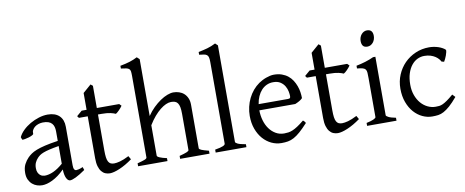

<svg xmlns="http://www.w3.org/2000/svg" viewBox="-66 -1047 3273 1351"><g transform="rotate(-10 1570.0 -371.5)"><path d="M171.9 -48.8Q201.2 -48.8 234.1 -63.7Q267.1 -78.6 304.2 -110.8V-237.3Q263.2 -230.5 236.6 -224.1Q210 -217.8 192.9 -211.2Q175.8 -204.6 165.5 -197.3Q155.3 -189.9 147.5 -181.6Q134.8 -168.5 127 -151.6Q119.1 -134.8 119.1 -111.8Q119.1 -92.3 125 -80.1Q130.9 -67.9 139.2 -60.8Q147.5 -53.7 156.5 -51.3Q165.5 -48.8 171.9 -48.8ZM452.1 -40Q410.6 -11.2 383.5 1.7Q356.4 14.6 342.8 14.6Q326.7 14.6 315.9 -7.8Q305.2 -30.3 304.2 -69.8Q282.2 -47.9 260.3 -31.7Q238.3 -15.6 217.3 -5.4Q196.3 4.9 177.5 9.8Q158.7 14.6 143.1 14.6Q125.5 14.6 106.9 8.8Q88.4 2.9 73.5 -9.8Q58.6 -22.5 48.8 -42.5Q39.1 -62.5 39.1 -90.8Q39.1 -127.9 52 -152.8Q64.9 -177.7 83 -195.8Q94.7 -207.5 109.6 -218Q124.5 -228.5 149.2 -238.3Q173.8 -248 210.9 -256.8Q248 -265.6 304.2 -273.9V-342.8Q304.2 -359.4 300.3 -373.8Q296.4 -388.2 287.1 -398.7Q277.8 -409.2 262 -414.8Q246.1 -420.4 222.2 -419.9Q206.5 -419.4 191.4 -414.6Q176.3 -409.7 165 -400.9Q153.8 -392.1 147.5 -380.1Q141.1 -368.2 142.6 -353.5Q143.1 -349.1 132.6 -343.5Q122.1 -337.9 107.7 -333.5Q93.3 -329.1 79.3 -326.7Q65.4 -324.2 59.6 -325.7L52.7 -344.7Q64 -369.1 86.9 -391.6Q109.9 -414.1 139.4 -431.2Q168.9 -448.2 201.9 -458.5Q234.9 -468.8 265.6 -468.8Q319.3 -468.8 348.4 -440.7Q377.4 -412.6 377.4 -362.3V-86.9Q377.4 -66.4 382.8 -57.6Q388.2 -48.8 397 -48.8Q403.8 -48.8 414.6 -51.3Q425.3 -53.7 444.8 -62Z M789.1 -57.1Q765.1 -39.6 741.7 -26.1Q718.3 -12.7 697 -3.7Q675.8 5.4 657.7 10Q639.6 14.6 627 14.6Q609.9 14.6 594.5 8.3Q579.1 2 567.4 -12.5Q555.7 -26.9 548.8 -50.3Q542 -73.7 542 -107.9V-407.7H479L468.8 -421.4L506.8 -454.1H542V-574.2L600.1 -625L615.2 -612.8V-454.1H774.9L789.1 -439.9Q784.7 -433.1 778.1 -425.3Q771.5 -417.5 764.6 -410.6Q757.8 -403.8 751.2 -398.2Q744.6 -392.6 739.7 -390.6Q728 -396.5 704.1 -402.1Q680.2 -407.7 640.6 -407.7H615.2V-149.9Q615.2 -120.6 617.9 -101.1Q620.6 -81.5 627 -70.1Q633.3 -58.6 643.3 -53.7Q653.3 -48.8 668 -48.8Q685.1 -48.8 710.9 -55.7Q736.8 -62.5 774.9 -82Z M1130.4 0V-21Q1165.5 -30.3 1182.1 -37.1Q1198.7 -43.9 1198.7 -50.8V-309.1Q1198.7 -338.9 1195.1 -357.4Q1191.4 -376 1183.6 -386.7Q1175.8 -397.5 1164.1 -401.4Q1152.3 -405.3 1136.2 -405.3Q1119.1 -405.3 1099.4 -396.5Q1079.6 -387.7 1058.1 -370.6Q1036.6 -353.5 1014.6 -327.9Q992.7 -302.2 971.7 -268.1V-50.8Q971.7 -43.5 990 -35.6Q1008.3 -27.8 1040 -21V0H830.1V-21Q862.3 -29.3 880.4 -35.9Q898.4 -42.5 898.4 -50.8V-633.8Q898.4 -654.3 896.7 -665.8Q895 -677.2 887.9 -683.6Q880.9 -689.9 867.2 -692.6Q853.5 -695.3 830.1 -698.2V-717.8Q850.6 -721.7 867.4 -725.6Q884.3 -729.5 898.7 -734.1Q913.1 -738.8 926.3 -744.1Q939.5 -749.5 953.6 -756.8L971.7 -740.2V-334Q992.7 -365.2 1018.3 -390.1Q1043.9 -415 1069.8 -432.6Q1095.7 -450.2 1120.4 -459.5Q1145 -468.8 1164.1 -468.8Q1185.1 -468.8 1204.6 -462.4Q1224.1 -456.1 1239 -442.9Q1253.9 -429.7 1262.9 -409.4Q1272 -389.2 1272 -361.8V-50.8Q1272 -43.9 1286.9 -37.4Q1301.8 -30.8 1340.3 -21V0Z M1384.3 0V-21Q1405.3 -24.4 1419.4 -28.1Q1433.6 -31.7 1441.9 -35.4Q1450.2 -39.1 1453.9 -43Q1457.5 -46.9 1457.5 -50.8V-632.8Q1457.5 -654.8 1454.6 -667Q1451.7 -679.2 1443.8 -685.3Q1436 -691.4 1422.9 -693.6Q1409.7 -695.8 1389.2 -698.2V-717.8Q1424.3 -724.6 1453.6 -732.9Q1482.9 -741.2 1513.2 -756.8L1530.8 -740.2V-50.8Q1530.8 -43.5 1547.4 -35.6Q1564 -27.8 1604 -21V0Z M1868.2 -417.5Q1842.8 -417.5 1821.5 -407.7Q1800.3 -397.9 1783.9 -380.1Q1767.6 -362.3 1756.6 -337.6Q1745.6 -313 1741.2 -283.2H1950.2Q1961.4 -283.2 1965.1 -286.9Q1968.8 -290.5 1968.8 -300.8Q1968.8 -314 1965.1 -333.7Q1961.4 -353.5 1950.4 -372.3Q1939.5 -391.1 1919.7 -404.3Q1899.9 -417.5 1868.2 -417.5ZM2048.8 -272Q2040 -262.2 2025.4 -253.9Q2010.7 -245.6 1995.1 -239.3H1738.3Q1738.8 -201.2 1748.8 -166.7Q1758.8 -132.3 1777.6 -106.2Q1796.4 -80.1 1823 -64.5Q1849.6 -48.8 1882.8 -48.8Q1897.9 -48.8 1912.4 -50.8Q1926.8 -52.7 1943.4 -59.6Q1960 -66.4 1980.2 -79.6Q2000.5 -92.8 2027.8 -115.2Q2034.2 -111.8 2038.8 -105.5Q2043.5 -99.1 2045.9 -95.2Q2013.2 -59.6 1988.5 -37.8Q1963.9 -16.1 1942.1 -4.4Q1920.4 7.3 1899.2 11Q1877.9 14.6 1853 14.6Q1815.4 14.6 1781.5 -1.5Q1747.6 -17.6 1721.7 -47.1Q1695.8 -76.7 1680.4 -118.4Q1665 -160.2 1665 -211.9Q1665 -244.6 1672.4 -276.4Q1679.7 -308.1 1693.6 -336.4Q1707.5 -364.7 1727.5 -388.7Q1747.6 -412.6 1772.9 -430.2Q1783.7 -437.5 1797.1 -444.6Q1810.5 -451.7 1825.2 -457Q1839.8 -462.4 1854.2 -465.6Q1868.7 -468.8 1881.8 -468.8Q1913.6 -468.8 1938.5 -460Q1963.4 -451.2 1981.9 -436.3Q2000.5 -421.4 2013.2 -401.6Q2025.9 -381.8 2033.9 -359.9Q2042 -337.9 2045.4 -315.2Q2048.8 -292.5 2048.8 -272Z M2418 -57.1Q2394 -39.6 2370.6 -26.1Q2347.2 -12.7 2325.9 -3.7Q2304.7 5.4 2286.6 10Q2268.6 14.6 2255.9 14.6Q2238.8 14.6 2223.4 8.3Q2208 2 2196.3 -12.5Q2184.6 -26.9 2177.7 -50.3Q2170.9 -73.7 2170.9 -107.9V-407.7H2107.9L2097.7 -421.4L2135.7 -454.1H2170.9V-574.2L2229 -625L2244.1 -612.8V-454.1H2403.8L2418 -439.9Q2413.6 -433.1 2407 -425.3Q2400.4 -417.5 2393.6 -410.6Q2386.7 -403.8 2380.1 -398.2Q2373.5 -392.6 2368.7 -390.6Q2356.9 -396.5 2333 -402.1Q2309.1 -407.7 2269.5 -407.7H2244.1V-149.9Q2244.1 -120.6 2246.8 -101.1Q2249.5 -81.5 2255.9 -70.1Q2262.2 -58.6 2272.2 -53.7Q2282.2 -48.8 2296.9 -48.8Q2314 -48.8 2339.8 -55.7Q2365.7 -62.5 2403.8 -82Z M2466.3 0V-21Q2499.5 -27.8 2517.1 -35.9Q2534.7 -43.9 2534.7 -50.8V-327.1Q2534.7 -352.1 2533.7 -367.4Q2532.7 -382.8 2526.4 -391.4Q2520 -399.9 2506.1 -403.8Q2492.2 -407.7 2466.3 -410.2V-429.7Q2481.4 -432.6 2498.3 -436.8Q2515.1 -440.9 2531.7 -446Q2548.3 -451.2 2563.5 -457Q2578.6 -462.9 2591.3 -468.8H2607.9V-50.8Q2607.9 -44.9 2624.3 -36.4Q2640.6 -27.8 2676.3 -21V0ZM2622.6 -615.7Q2622.6 -602.1 2618.2 -589.8Q2613.8 -577.6 2606.2 -568.6Q2598.6 -559.6 2588.4 -554.2Q2578.1 -548.8 2565.9 -548.8Q2543.9 -548.8 2534.4 -561Q2524.9 -573.2 2524.9 -595.7Q2524.9 -609.4 2529.3 -621.6Q2533.7 -633.8 2541.5 -642.8Q2549.3 -651.9 2559.3 -657Q2569.3 -662.1 2581.1 -662.1Q2622.6 -662.1 2622.6 -615.7Z M3113.3 -92.8Q3081.5 -55.2 3057.4 -33.9Q3033.2 -12.7 3012.7 -1.7Q2992.2 9.3 2972.7 12Q2953.1 14.6 2930.2 14.6Q2894.5 14.6 2860.6 -1.2Q2826.7 -17.1 2800.3 -46.9Q2773.9 -76.7 2758.1 -119.6Q2742.2 -162.6 2742.2 -216.8Q2742.2 -269.5 2761.5 -315.4Q2780.8 -361.3 2814.2 -395.3Q2847.7 -429.2 2893.1 -449Q2938.5 -468.8 2991.2 -468.8Q3007.3 -468.8 3024.2 -466.1Q3041 -463.4 3056.4 -458.3Q3071.8 -453.1 3084.7 -446Q3097.7 -439 3106 -430.2Q3106.9 -424.3 3104.5 -413.6Q3102.1 -402.8 3097.7 -390.9Q3093.3 -378.9 3087.9 -367.9Q3082.5 -356.9 3078.1 -350.1L3060.1 -355Q3056.2 -363.8 3047.4 -374Q3038.6 -384.3 3024.7 -393.6Q3010.7 -402.8 2991.5 -408.9Q2972.2 -415 2947.3 -415Q2921.4 -415 2897.7 -403.6Q2874 -392.1 2855.7 -369.1Q2837.4 -346.2 2826.4 -312Q2815.4 -277.8 2815.4 -231.9Q2815.4 -190.4 2827.9 -156.5Q2840.3 -122.6 2861.1 -98.6Q2881.8 -74.7 2908.9 -61.8Q2936 -48.8 2965.3 -48.8Q2979 -48.8 2990.7 -50Q3002.4 -51.3 3016.4 -57.6Q3030.3 -64 3048.6 -76.7Q3066.9 -89.4 3094.2 -112.8Z"/></g></svg>

Font: Gentium Plus Afr
Style: Regular
Weight: 400
Designer: J. Victor Gaultney, Annie Olsen, Iska Routamaa, Becca Hirsbrunner
Foundry: SIL International
Version: Version 5.000